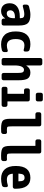

<svg xmlns="http://www.w3.org/2000/svg" viewBox="1345 -2145 810 3540"><g transform="rotate(90 1750.0 -375.0)"><path d="M315.4 -224.6V-240.2Q315.4 -245.1 309.6 -245.1H290Q231.4 -245.1 200.7 -222.2Q169.9 -199.2 169.9 -160.2Q169.9 -128.9 185.1 -111.8Q200.2 -94.7 224.6 -94.7Q315.4 -94.7 315.4 -224.6ZM250 -530.3Q361.3 -530.3 405.8 -485.4Q450.2 -440.4 450.2 -325.2V-35.2Q450.2 -20.5 439.9 -10.3Q429.7 0 415 0H358.4Q343.8 0 333.5 -9.8Q323.2 -19.5 322.3 -35.2L321.3 -64.5Q321.3 -65.4 320.3 -65.4Q318.4 -65.4 318.4 -64.5Q269.5 9.8 184.6 9.8Q116.2 9.8 78.1 -32.2Q40 -74.2 40 -150.4Q40 -238.3 103.5 -286.6Q167 -335 290 -335H309.6Q314.5 -335 315.4 -339.8V-344.7Q315.4 -384.8 299.3 -401.4Q283.2 -418 245.1 -418Q190.4 -418 97.7 -390.6Q85.9 -386.7 75.7 -394.5Q65.4 -402.3 65.4 -415V-460Q65.4 -475.6 74.7 -487.8Q84 -500 98.6 -504.9Q188.5 -530.3 250 -530.3Z M907.2 -112.3Q918.9 -116.2 929.7 -109.4Q940.4 -102.5 940.4 -89.8V-49.8Q940.4 -34.2 930.7 -21.5Q920.9 -8.8 906.2 -4.9Q846.7 9.8 799.8 9.8Q683.6 9.8 621.6 -57.6Q559.6 -125 559.6 -259.8Q559.6 -394.5 619.6 -462.4Q679.7 -530.3 794.9 -530.3Q842.8 -530.3 896.5 -515.6Q911.1 -511.7 920.4 -499Q929.7 -486.3 929.7 -469.7V-429.7Q929.7 -417 919.4 -410.2Q909.2 -403.3 897.5 -407.2Q855.5 -419.9 815.4 -419.9Q700.2 -419.9 700.2 -259.8Q700.2 -96.7 820.3 -96.7Q862.3 -97.7 907.2 -112.3Z M1315.4 -530.3Q1394.5 -530.3 1427.2 -482.4Q1460 -434.6 1460 -309.6V-35.2Q1460 -20.5 1450.2 -10.3Q1440.4 0 1424.8 0H1360.4Q1345.7 0 1335.4 -9.8Q1325.2 -19.5 1325.2 -35.2V-290Q1325.2 -364.3 1312.5 -388.2Q1299.8 -412.1 1265.1 -412.1Q1230.5 -412.1 1208.5 -369.1Q1186.5 -326.2 1186.5 -237.3V-35.2Q1186.5 -20.5 1176.8 -10.3Q1167 0 1152.3 0H1085Q1070.3 0 1060.1 -9.8Q1049.8 -19.5 1049.8 -35.2V-714.8Q1049.8 -729.5 1060.1 -739.7Q1070.3 -750 1085 -750H1152.3Q1167 -750 1176.8 -740.2Q1186.5 -730.5 1186.5 -714.8V-456.1Q1186.5 -455.1 1188.5 -455.1Q1190.4 -455.1 1190.4 -456.1Q1237.3 -530.3 1315.4 -530.3Z M1915 -107.4Q1929.7 -107.4 1939.9 -97.2Q1950.2 -86.9 1950.2 -72.3V-35.2Q1950.2 -20.5 1939.9 -10.3Q1929.7 0 1915 0H1615.2Q1600.6 0 1590.3 -9.8Q1580.1 -19.5 1580.1 -35.2V-72.3Q1580.1 -86.9 1589.8 -97.2Q1599.6 -107.4 1615.2 -107.4H1705.1Q1710 -107.4 1710 -112.3V-408.2Q1710 -413.1 1705.1 -413.1H1644.5Q1629.9 -413.1 1620.1 -422.9Q1610.4 -432.6 1610.4 -448.2V-485.4Q1610.4 -500 1620.1 -509.8Q1629.9 -519.5 1644.5 -519.5H1815.4Q1830.1 -519.5 1839.8 -509.8Q1849.6 -500 1849.6 -485.4V-112.3Q1849.6 -107.4 1855.5 -107.4ZM1724.6 -759.8H1815.4Q1830.1 -759.8 1839.8 -750Q1849.6 -740.2 1849.6 -724.6V-665Q1849.6 -650.4 1839.8 -640.1Q1830.1 -629.9 1815.4 -629.9H1724.6Q1710 -629.9 1700.2 -640.1Q1690.4 -650.4 1690.4 -665V-724.6Q1690.4 -739.3 1700.2 -749.5Q1710 -759.8 1724.6 -759.8Z M2415 -98.6Q2428.7 -100.6 2439.5 -91.3Q2450.2 -82 2450.2 -68.4V-30.3Q2450.2 -15.6 2439.5 -4.4Q2428.7 6.8 2414.1 7.8Q2374 9.8 2349.6 9.8Q2238.3 9.8 2204.1 -22.5Q2169.9 -54.7 2169.9 -160.2V-618.2Q2169.9 -623 2165 -623H2085Q2070.3 -623 2060.1 -632.8Q2049.8 -642.6 2049.8 -658.2V-695.3Q2049.8 -710 2060.1 -720.2Q2070.3 -730.5 2085 -730.5H2275.4Q2290 -730.5 2299.8 -720.2Q2309.6 -710 2309.6 -695.3V-190.4Q2309.6 -122.1 2318.8 -109.4Q2328.1 -96.7 2375 -96.7Q2386.7 -96.7 2415 -98.6Z M2915 -98.6Q2928.7 -100.6 2939.5 -91.3Q2950.2 -82 2950.2 -68.4V-30.3Q2950.2 -15.6 2939.5 -4.4Q2928.7 6.8 2914.1 7.8Q2874 9.8 2849.6 9.8Q2738.3 9.8 2704.1 -22.5Q2669.9 -54.7 2669.9 -160.2V-618.2Q2669.9 -623 2665 -623H2585Q2570.3 -623 2560.1 -632.8Q2549.8 -642.6 2549.8 -658.2V-695.3Q2549.8 -710 2560.1 -720.2Q2570.3 -730.5 2585 -730.5H2775.4Q2790 -730.5 2799.8 -720.2Q2809.6 -710 2809.6 -695.3V-190.4Q2809.6 -122.1 2818.8 -109.4Q2828.1 -96.7 2875 -96.7Q2886.7 -96.7 2915 -98.6Z M3318.4 -309.6Q3323.2 -309.6 3323.2 -314.5Q3322.3 -375 3307.6 -398.9Q3293 -422.9 3259.8 -422.9Q3219.7 -422.9 3202.1 -400.4Q3184.6 -377.9 3180.7 -314.5Q3180.7 -310.5 3185.5 -309.6ZM3259.8 -530.3Q3460 -530.3 3460 -259.8V-241.2Q3459 -226.6 3448.7 -216.3Q3438.5 -206.1 3422.9 -206.1H3188.5Q3183.6 -206.1 3182.6 -200.2Q3189.5 -142.6 3215.8 -119.6Q3242.2 -96.7 3294.9 -96.7Q3339.8 -96.7 3396.5 -114.3Q3409.2 -118.2 3419.4 -110.4Q3429.7 -102.5 3429.7 -89.8V-49.8Q3429.7 -34.2 3420.4 -22Q3411.1 -9.8 3396.5 -5.9Q3333 9.8 3275.4 9.8Q3163.1 9.8 3101.6 -58.1Q3040 -126 3040 -259.8Q3040 -530.3 3259.8 -530.3Z"/></g></svg>

Font: Rounded-L Mgen+ 1m bold
Style: Bold
Weight: 700
Designer: [Source Han Sans]
Ryoko NISHIZUKA  (kana & ideographs); Paul D. Hunt (Latin, Greek & Cyrillic); Wenlong ZHANG  (bopomofo
Version: Version 1.059.20150602